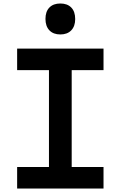

<svg xmlns="http://www.w3.org/2000/svg" viewBox="-20 -1078 690 1098"><path d="M78 0V-123H260V-677H78V-800H572V-677H390V-123H572V0ZM325 -881Q285 -881 262.5 -904.5Q240 -928 240 -970Q240 -1012 262.5 -1035Q285 -1058 325 -1058Q365 -1058 387.5 -1035Q410 -1012 410 -969Q410 -928 387.5 -904.5Q365 -881 325 -881Z"/></svg>

Font: Martian Mono SemiCondensed Medium
Style: Regular
Weight: 500
Width: 4
Designer: Roman Shamin
Foundry: Evil Martians
Version: Version 1.000